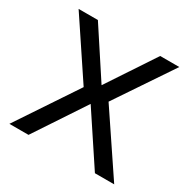

<svg xmlns="http://www.w3.org/2000/svg" viewBox="-157 -857 1003 1009"><g transform="rotate(30 344.0 -352.5)"><path d="M26 0 280 -381 281 -342 39 -705H156L344 -418L534 -705H650L406 -342V-381L662 0H545L343 -305H344L142 0Z"/></g></svg>

Font: Nunito Sans 12pt ExtraLight 7pt Medium
Style: Regular
Weight: 500
Version: Version 3.101;gftools[0.9.27]